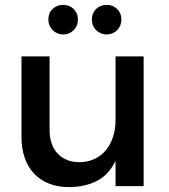

<svg xmlns="http://www.w3.org/2000/svg" viewBox="-20 -762 693 786"><path d="M183 -231Q183 -168.5 216 -133.2Q249 -98 307 -98Q341.5 -99 368.8 -112.2Q396 -125.5 414.8 -148.8Q433.5 -172 443.2 -203Q453 -234 453 -270V-531H568V0H453V-103.5Q426 -47 377.5 -21.8Q329 3.5 263 4Q217.5 4 181.2 -10.2Q145 -24.5 119.8 -51Q94.5 -77.5 81.2 -115.5Q68 -153.5 68 -201V-531H183ZM239 -742Q252 -742 262.8 -737.5Q273.5 -733 281.8 -725Q290 -717 294.5 -706Q299 -695 299 -682Q299 -669.5 294.5 -658.2Q290 -647 281.8 -638.8Q273.5 -630.5 262.8 -625.8Q252 -621 239 -621Q226 -621 214.8 -625.8Q203.5 -630.5 195.2 -638.8Q187 -647 182.5 -658.2Q178 -669.5 178 -682Q178 -708.5 195.2 -725.2Q212.5 -742 239 -742ZM417 -742Q430 -742 440.8 -737.5Q451.5 -733 459.8 -725Q468 -717 472.5 -706Q477 -695 477 -682Q477 -669.5 472.5 -658.2Q468 -647 459.8 -638.8Q451.5 -630.5 440.8 -625.8Q430 -621 417 -621Q404 -621 392.8 -625.8Q381.5 -630.5 373.2 -638.8Q365 -647 360.5 -658.2Q356 -669.5 356 -682Q356 -708.5 373.2 -725.2Q390.5 -742 417 -742Z"/></svg>

Font: Argentum Sans
Style: Regular
Weight: 400
Designer: Julieta Ulanovsky, Owen Earl, Chris M. Simpson, Rasmus Andersson, Cristiano Sobral
Foundry: The Argentum Sans Project Authors
Version: Version 3.135; ttfautohint (v1.8.4.7-5d5b-dirty)